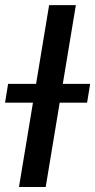

<svg xmlns="http://www.w3.org/2000/svg" viewBox="-51 -748 380 768"><path d="M252.4 -727.5 131.8 0H24.9L145.5 -727.5ZM-30.8 -337.4 -18.6 -412.6H309.6L297.4 -337.4Z"/></svg>

Font: Inter 17pt Medium
Style: Italic
Weight: 500
Italic angle: -9.3988°
Version: Version 4.001;git-66647c0bb